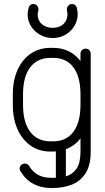

<svg xmlns="http://www.w3.org/2000/svg" viewBox="-20 -752 526 959"><path d="M83 104Q78 99 78 90Q78 80 85.5 72.5Q93 65 104 65Q117 65 125 76Q160 136 233 136H245Q252 136 259 136V4Q252 5 245 5H233Q175 5 133 -24.5Q91 -54 67.5 -106.5Q44 -159 44 -229V-280Q44 -350 67.5 -402.5Q91 -455 133.5 -484Q176 -513 233 -513H245Q288 -513 323 -496Q358 -479 382 -447V-484Q382 -495 389.5 -502Q397 -509 408 -509Q418 -509 425.5 -502Q433 -495 433 -484V5Q433 74 407 114Q381 154 338 170.5Q295 187 245 187H233Q185 187 146 166Q107 145 83 104ZM95 -280V-229Q95 -141 131 -93.5Q167 -46 233 -46H245Q311 -46 346.5 -93.5Q382 -141 382 -229V-280Q382 -369 346.5 -416Q311 -463 245 -463H233Q167 -463 131 -416Q95 -369 95 -280ZM382 5V-61Q353 -23 309 -7V129Q344 118 363 89.5Q382 61 382 5ZM315 -697Q314 -702 314 -706Q314 -716 321.5 -724Q329 -732 339 -732Q357 -732 363 -715Q368 -698 368 -681Q368 -649 351 -621.5Q334 -594 306 -578Q278 -562 243 -562Q209 -562 180.5 -578Q152 -594 135 -621Q118 -648 118 -681Q118 -689 119.5 -697.5Q121 -706 123 -713Q128 -732 147 -732Q158 -732 165 -724Q172 -716 172 -706Q172 -703 172 -700Q168 -687 168 -681Q168 -650 189 -631.5Q210 -613 243 -613Q277 -613 297 -632Q317 -651 317 -681Q317 -687 315 -697Z"/></svg>

Font: Libertine Sup
Style: Regular
Weight: 400
Designer: Bastien Sozeau
Foundry: NBR — Bastien Sozeau
Version: Version 2.003; ttfautohint (v1.8.4.7-5d5b);gftools[0.9.33]